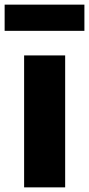

<svg xmlns="http://www.w3.org/2000/svg" viewBox="-32 -808 384 828"><path d="M72 -569H249V0H72ZM-12 -788H332V-675H-12Z"/></svg>

Font: Kinto Sans Black
Style: Regular
Weight: 900
Designer: Authors: Ryoko NISHIZUKA  (kana & ideographs); Paul D. Hunt (Latin, Greek & Cyrillic); Wenlong ZHANG  (bopomofo); Sandol
Foundry: Adobe Systems Incorporated, ookami Inc.
Version: Version 0.001